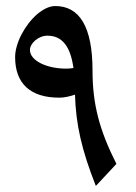

<svg xmlns="http://www.w3.org/2000/svg" viewBox="-20 -749 449 635"><path d="M297 -134 365 -207C308 -320 286 -406 286 -516C286 -660 243 -729 163 -729C144 -729 125 -720 104 -703C62 -667 30 -606 30 -560C30 -473 80 -426 176 -426C193 -426 210 -430 228 -436C231 -337 250 -253 297 -134ZM199 -522C135 -522 79 -548 79 -584C79 -605 106 -631 137 -631C186 -631 213 -595 223 -524C215 -523 207 -522 199 -522Z"/></svg>

Font: Noto Naskh Arabic UI Medium
Style: Regular
Weight: 500
Designer: Monotype Design Team, David Williams, Mohamad Dakak and Nizar Qandah
Foundry: Monotype Imaging Inc.
Version: Version 2.014